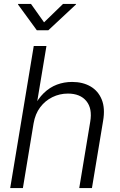

<svg xmlns="http://www.w3.org/2000/svg" viewBox="-20 -963 612 983"><path d="M151.9 -331.1 97.2 0H32.2L152.8 -727.5H217.8L165 -410.2H150.9Q173.8 -457 204.3 -486.6Q234.9 -516.1 271.5 -529.8Q308.1 -543.5 349.1 -543.5Q403.8 -543.5 443.4 -520.5Q482.9 -497.6 501 -453.1Q519 -408.7 507.8 -343.8L450.7 0H385.7L441.9 -339.4Q453.6 -407.2 422.1 -445.6Q390.6 -483.9 327.6 -483.9Q285.6 -483.9 248.5 -465.8Q211.4 -447.8 185.8 -413.8Q160.2 -379.9 151.9 -331.1ZM138.7 -942.9 205.6 -848.6 302.7 -942.9H369.6L368.7 -939.9L227.5 -808.1H168.5L72.3 -939.9L72.8 -942.9Z"/></svg>

Font: Inter 20pt Light
Style: Italic
Weight: 300
Italic angle: -9.3988°
Version: Version 4.001;git-66647c0bb